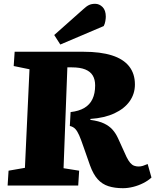

<svg xmlns="http://www.w3.org/2000/svg" viewBox="-20 -975 821 1009"><path d="M351 -386Q395 -391 423.5 -408Q452 -425 466 -454.5Q480 -484 480 -526Q480 -557 467.5 -578Q455 -599 428 -610Q401 -621 358 -621H334L314 -91L396 -78L391 0H20L25 -78L111 -93L135 -611L52 -628L57 -703H419Q508 -703 568 -684Q628 -665 658.5 -626.5Q689 -588 689 -531Q689 -482 661.5 -443Q634 -404 581.5 -379.5Q529 -355 455 -350V-345Q500 -339 527 -326Q554 -313 571 -294Q588 -275 600 -249L645 -150Q655 -130 664.5 -119Q674 -108 685 -104Q696 -100 708 -100Q720 -100 731 -103.5Q742 -107 756 -113L776 -42Q759 -26 733.5 -13Q708 0 680 7Q652 14 626 14Q583 14 550 3.5Q517 -7 493.5 -33Q470 -59 453 -106L419 -203Q406 -241 396.5 -263Q387 -285 376 -297Q365 -309 347 -313ZM417 -926Q434 -942 447.5 -948.5Q461 -955 480 -955Q502 -955 519 -938Q536 -921 536 -887Q536 -878 533.5 -863.5Q531 -849 525 -838L297 -741L265 -791Z"/></svg>

Font: Literata 18pt ExtraBold
Style: Italic
Weight: 800
Italic angle: -2°
Designer: Latin by Veronika Burian and Jose Scaglione. Greek by Irene Vlachou. Cyrillic by Vera Evstafieva
Foundry: TypeTogether
Version: Version 3.103;gftools[0.9.29]